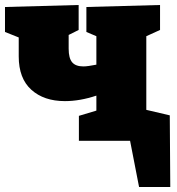

<svg xmlns="http://www.w3.org/2000/svg" viewBox="-20 -564 707 769"><path d="M662 185H537L501 0H296V-100L366 -121V-181Q300 -159 240 -159Q156 -159 105.5 -204.5Q55 -250 55 -338V-414L0 -436V-536L295 -544V-444L255 -424V-369Q255 -331 269 -314.5Q283 -298 314 -298Q331 -298 366 -305V-419L326 -436V-536L621 -544V-444L566 -419V-124L660 -102Z"/></svg>

Font: Bitter Pro Black
Style: Regular
Weight: 900
Designer: Sol Matas, and Bitter project Authors
Foundry: Sol Matas
Version: Version 1.010